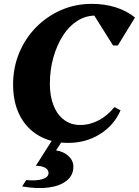

<svg xmlns="http://www.w3.org/2000/svg" viewBox="-20 -726 721 997"><path d="M334 16Q247 16 182.5 -21Q118 -58 83 -126Q48 -194 48 -287Q48 -375 79.5 -451Q111 -527 167 -584Q223 -641 297 -673.5Q371 -706 457 -706Q523 -706 580.5 -688Q638 -670 681 -635L592 -490H567L459 -662H593V-559Q570 -603 541 -624Q512 -645 475 -645Q425 -645 382 -618Q339 -591 307.5 -542Q276 -493 257.5 -429Q239 -365 239 -290Q239 -225 258.5 -177Q278 -129 313.5 -103Q349 -77 396 -77Q447 -77 493 -101.5Q539 -126 574 -170L606 -153Q572 -75 499 -29.5Q426 16 334 16ZM95 242 116 209Q170 214 201 204Q232 194 232 172Q232 155 214 145Q196 135 166 135L257 -8H312L271 55Q311 61 336 84.5Q361 108 361 140Q361 183 327.5 211Q294 239 234.5 247.5Q175 256 95 242Z"/></svg>

Font: Platypi Light
Style: Bold Italic
Weight: 700
Italic angle: -13°
Version: Version 1.200